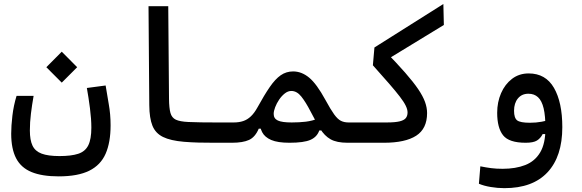

<svg xmlns="http://www.w3.org/2000/svg" viewBox="-20 -725 2970 979"><path d="M279.3 174.3Q194.3 174.3 140.9 152.3Q87.4 130.4 62.3 82.3Q37.1 34.2 37.1 -43.9Q37.1 -83 43.2 -135Q49.3 -187 64.5 -236.3H151.4Q143.1 -189.5 137.7 -145.5Q132.3 -101.6 132.3 -59.6Q132.3 -10.7 145.8 17.6Q159.2 45.9 192.1 58.3Q225.1 70.8 283.2 70.8Q343.3 70.8 378.9 59.1Q414.6 47.4 430.2 15.9Q445.8 -15.6 445.8 -74.2Q445.8 -118.2 438.7 -173.1Q431.6 -228 422.9 -276.4L518.6 -289.1Q524.9 -247.1 534.4 -195.1Q543.9 -143.1 543.9 -85.9Q543.9 1 518.6 58.8Q493.2 116.7 435.1 145.5Q377 174.3 279.3 174.3ZM294.9 -303.7 216.3 -382.3 294.9 -461.4 373.5 -382.3Z M1166 2.9Q1115.7 2.9 1073 2.9Q1030.3 2.9 992.4 2Q954.6 1 918 -2Q849.6 -7.8 811.3 -26.6Q772.9 -45.4 757.3 -84Q741.7 -122.6 741.2 -188.5L737.3 -693.4H837.9L841.8 -220.2Q842.3 -173.8 849.1 -149.2Q856 -124.5 876.7 -114.7Q897.5 -105 939.9 -103Q972.7 -101.6 1006.6 -101.1Q1040.5 -100.6 1080.8 -100.6Q1121.1 -100.6 1171.9 -100.6Q1186 -100.6 1192.4 -88.9Q1198.7 -77.1 1198.7 -54.2Q1198.7 -22.9 1189.9 -10Q1181.2 2.9 1166 2.9Z M1163.1 2.9Q1149.9 2.9 1143.8 -10.3Q1137.7 -23.4 1137.7 -56.2Q1137.7 -69.8 1141.4 -79.8Q1145 -89.8 1152.8 -95.2Q1160.6 -100.6 1171.9 -100.6Q1198.7 -100.6 1220 -107.7Q1241.2 -114.7 1259 -131.6Q1276.9 -148.4 1293 -177.7Q1327.6 -240.7 1355.5 -281.2Q1383.3 -321.8 1411.4 -341.3Q1439.5 -360.8 1474.6 -360.8Q1518.1 -360.8 1556.4 -329.1Q1594.7 -297.4 1639.2 -215.8Q1666 -166.5 1683.8 -141.8Q1701.7 -117.2 1718.3 -108.9Q1734.9 -100.6 1757.8 -100.6Q1776.4 -100.6 1785.4 -95Q1794.4 -89.4 1794.4 -56.2Q1794.4 -14.6 1782 -5.9Q1769.5 2.9 1752 2.9Q1696.8 2.9 1665.5 -14.9Q1634.3 -32.7 1612.5 -68.4Q1590.8 -104 1563 -157.7Q1539.1 -204.1 1516.4 -232.7Q1493.7 -261.2 1465.3 -261.2Q1448.2 -261.2 1432.1 -248.5Q1416 -235.8 1403.3 -217Q1390.6 -198.2 1383.1 -178.5Q1375.5 -158.7 1375.5 -144Q1375.5 -120.6 1396.5 -110.6Q1417.5 -100.6 1467.3 -100.6Q1506.3 -100.6 1539.1 -104.5Q1571.8 -108.4 1607.4 -122.1L1636.2 -59.6H1607.9Q1596.7 -26.9 1563.2 -12Q1529.8 2.9 1456.1 2.9Q1396 2.9 1363 -11.2Q1330.1 -25.4 1316.9 -50.8Q1303.7 -76.2 1303.7 -109.9L1328.6 -90.8Q1326.2 -85 1323.5 -79.6Q1320.8 -74.2 1317.9 -68.8H1299.3Q1281.2 -25.9 1249.8 -11.5Q1218.3 2.9 1163.1 2.9Z M1752 2.9 1757.8 -100.6H1951.7Q1994.6 -100.6 2017.6 -106.2Q2040.5 -111.8 2049.3 -123Q2058.1 -134.3 2058.1 -151.4Q2058.1 -167 2048.8 -186Q2039.6 -205.1 2018.8 -232.2Q1998 -259.3 1964.4 -298.1Q1930.7 -336.9 1881.3 -392.1L1889.2 -482.9L2240.7 -704.6L2243.2 -597.7L1916.5 -398.4L1941.4 -466.8Q2003.9 -402.3 2045.7 -354.7Q2087.4 -307.1 2112.1 -270.8Q2136.7 -234.4 2147.2 -205.1Q2157.7 -175.8 2157.7 -148.4Q2157.7 -68.8 2102.1 -33Q2046.4 2.9 1938 2.9Z M2551.8 234.4Q2517.1 234.4 2482.2 228.5Q2447.3 222.7 2421.9 211.9L2429.2 123Q2458 128.9 2484.1 132.3Q2510.3 135.7 2543 135.7Q2609.4 135.7 2658.4 116.5Q2707.5 97.2 2734.4 52Q2761.2 6.8 2761.2 -70.3Q2761.2 -133.8 2752 -172.6Q2742.7 -211.4 2723.4 -229.2Q2704.1 -247.1 2674.3 -247.1Q2640.6 -247.1 2620.8 -223.1Q2601.1 -199.2 2601.1 -160.2Q2601.1 -123.5 2616.9 -111.3Q2632.8 -99.1 2682.1 -99.1Q2713.9 -99.1 2741 -104.2Q2768.1 -109.4 2806.6 -119.1L2801.8 -41.5H2747.1Q2736.3 -20 2718 -8.5Q2699.7 2.9 2660.6 2.9Q2575.2 2.9 2545.2 -35.2Q2515.1 -73.2 2515.1 -149.9Q2515.1 -204.1 2534.9 -249.8Q2554.7 -295.4 2590.8 -323Q2627 -350.6 2675.8 -350.6Q2762.2 -350.6 2804.7 -276.9Q2847.2 -203.1 2847.2 -76.7Q2847.2 72.8 2771.7 153.6Q2696.3 234.4 2551.8 234.4Z"/></svg>

Font: Cascadia Mono
Style: Regular
Weight: 400
Monospace: yes
Designer: Aaron Bell
Foundry: Saja Typeworks
Version: Version 2404.023